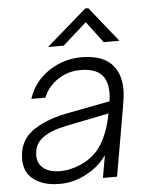

<svg xmlns="http://www.w3.org/2000/svg" viewBox="-55 -825 671 879"><g transform="rotate(-5 280.5 -385.0)"><path d="M22 -117Q22 -199 81.5 -243.5Q141 -288 241 -308L444 -347Q447 -368 447 -386Q447 -434 427 -461Q399 -501 322 -501Q266 -501 219 -470Q172 -439 153 -389H88Q114 -468 182.5 -513.5Q251 -559 333 -559Q437 -559 480 -502Q512 -461 512 -394Q512 -370 505 -328L448 0H383L401 -103Q365 -52 310 -23Q250 10 185 10Q110 10 66 -23Q22 -56 22 -117ZM288 -70Q351 -98 385 -154Q419 -210 434 -292L232 -251Q164 -237 126 -208.5Q88 -180 88 -128Q88 -90 116 -69Q144 -48 190 -48Q240 -48 288 -70ZM257 -619H185L370 -780H384L513 -619H441L367 -717Z"/></g></svg>

Font: Open Sauce One Light Italic
Style: Regular
Weight: 300
Italic angle: -10°
Designer: Alfredo Marco Pradil
Foundry: Creative Sauce Fz LLC
Version: Version 1.477